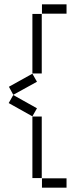

<svg xmlns="http://www.w3.org/2000/svg" viewBox="-20 -820 356 883"><path d="M173 -800V-757H286V-800ZM129 -756V-482H172V-756ZM21 -421 41 -384 150 -444 129 -481ZM20 -346 129 -285 150 -322 41 -383ZM129 -284V-1H172V-284ZM173 0V43H286V0Z"/></svg>

Font: Anthony
Style: Regular
Weight: 400
Designer: Sun Young Oh
Foundry: Velvetyne Type Foundry
Version: Version 1.000;hotconv 1.0.109;makeotfexe 2.5.65596